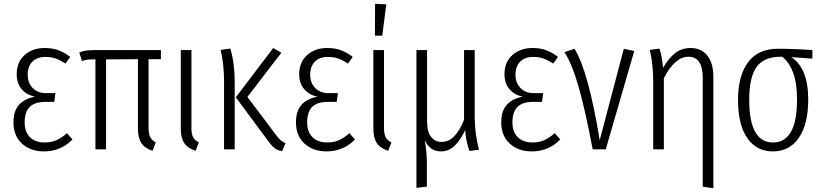

<svg xmlns="http://www.w3.org/2000/svg" viewBox="-20 -787 4335 1012"><path d="M350 -487 325 -452Q299 -469 275 -478Q251 -487 220 -487Q175 -487 150.5 -462Q126 -437 126 -393Q126 -350 152.5 -323Q179 -296 223 -296H272L266 -250H219Q163 -250 136.5 -223.5Q110 -197 110 -141Q110 -92 138 -64Q166 -36 216 -36Q252 -36 278.5 -48.5Q305 -61 333 -85L362 -52Q301 11 212 11Q141 11 96 -30Q51 -71 51 -142Q51 -203 81 -235.5Q111 -268 164 -277Q118 -288 93 -318.5Q68 -349 68 -396Q68 -459 109.5 -496.5Q151 -534 216 -534Q258 -534 290 -521.5Q322 -509 350 -487Z M763 -475V-113Q763 -81 771.5 -64.5Q780 -48 801 -36L784 8Q743 -6 725 -33Q707 -60 707 -109V-475L539 -474V0H483V-474H475Q452 -474 440.5 -472.5Q429 -471 412 -465L398 -510Q416 -518 433.5 -520.5Q451 -523 482 -523H828V-475Z M989 -113Q989 -81 997.5 -64.5Q1006 -48 1028 -36L1011 8Q969 -6 951 -33Q933 -60 933 -109V-523H989Z M1284 -276 1434 -77Q1448 -58 1459 -48Q1470 -38 1485 -33L1467 10Q1443 6 1427 -6.5Q1411 -19 1391 -47L1223 -274L1420 -534L1463 -509ZM1217 -358V0H1161V-355Q1161 -448 1143 -524L1194 -531Q1217 -454 1217 -358Z M1839 -487 1814 -452Q1788 -469 1764 -478Q1740 -487 1709 -487Q1664 -487 1639.5 -462Q1615 -437 1615 -393Q1615 -350 1641.5 -323Q1668 -296 1712 -296H1761L1755 -250H1708Q1652 -250 1625.5 -223.5Q1599 -197 1599 -141Q1599 -92 1627 -64Q1655 -36 1705 -36Q1741 -36 1767.5 -48.5Q1794 -61 1822 -85L1851 -52Q1790 11 1701 11Q1630 11 1585 -30Q1540 -71 1540 -142Q1540 -203 1570 -235.5Q1600 -268 1653 -277Q1607 -288 1582 -318.5Q1557 -349 1557 -396Q1557 -459 1598.5 -496.5Q1640 -534 1705 -534Q1747 -534 1779 -521.5Q1811 -509 1839 -487Z M2004 -113Q2004 -81 2012.5 -64.5Q2021 -48 2043 -36L2026 8Q1984 -6 1966 -33Q1948 -60 1948 -109V-523H2004ZM1957 -767 2016 -764 1995 -599H1956Z M2454 9Q2444 -23 2439 -46Q2434 -69 2432 -101Q2408 -50 2377 -19.5Q2346 11 2304 11Q2246 11 2219 -48Q2230 13 2230 79V197L2175 203V-523H2231V-149Q2231 -91 2252.5 -65Q2274 -39 2308 -39Q2380 -39 2426 -156V-523H2482V-177Q2482 -81 2505 2Z M2921 -487 2896 -452Q2870 -469 2846 -478Q2822 -487 2791 -487Q2746 -487 2721.5 -462Q2697 -437 2697 -393Q2697 -350 2723.5 -323Q2750 -296 2794 -296H2843L2837 -250H2790Q2734 -250 2707.5 -223.5Q2681 -197 2681 -141Q2681 -92 2709 -64Q2737 -36 2787 -36Q2823 -36 2849.5 -48.5Q2876 -61 2904 -85L2933 -52Q2872 11 2783 11Q2712 11 2667 -30Q2622 -71 2622 -142Q2622 -203 2652 -235.5Q2682 -268 2735 -277Q2689 -288 2664 -318.5Q2639 -349 2639 -396Q2639 -459 2680.5 -496.5Q2722 -534 2787 -534Q2829 -534 2861 -521.5Q2893 -509 2921 -487Z M3141 -48 3268 -530 3323 -518 3173 0H3104Q3063 -215 3028.5 -334Q2994 -453 2955 -512L3008 -530Q3081 -414 3141 -48Z M3740 -383V205L3684 197V-376Q3684 -488 3609 -488Q3537 -488 3479 -375V0H3423V-355Q3423 -448 3405 -524L3456 -531Q3469 -493 3475 -430Q3504 -480 3538.5 -507Q3573 -534 3620 -534Q3677 -534 3708.5 -493.5Q3740 -453 3740 -383Z M4262 -478 4151 -486Q4193 -459 4216.5 -403.5Q4240 -348 4240 -263Q4240 -132 4190.5 -60.5Q4141 11 4054 11Q3967 11 3918.5 -59.5Q3870 -130 3870 -261Q3870 -388 3923 -459Q3976 -530 4080 -530Q4166 -530 4262 -523ZM4103 -488H4100Q4008 -489 3968.5 -435Q3929 -381 3929 -261Q3929 -36 4054 -36Q4181 -36 4181 -263Q4181 -349 4160 -404.5Q4139 -460 4103 -488Z"/></svg>

Font: Fira Sans Extra Condensed Light
Style: Regular
Weight: 300
Width: 1
Designer: Carrois Corporate & Edenspiekermann AG
Foundry: Carrois Corporate GbR & Edenspiekermann AG
Version: Version 4.203